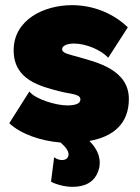

<svg xmlns="http://www.w3.org/2000/svg" viewBox="-20 -547 542 745"><path d="M480 -163C480 -278 352 -306 287 -325C249 -336 221 -340 221 -356C221 -371 244 -378 267 -378C313 -378 371 -354 400 -323L476 -441C419 -496 341 -527 259 -527C150 -527 33 -470 33 -352C33 -236 137 -212 214 -192C253 -182 292 -183 292 -161C292 -144 271 -138 240 -138C199 -138 118 -161 94 -192L16 -69C59 -28 137 0 215 6C235 23 246 39 246 52C246 67 234 74 221 74C211 74 200 71 190 63L178 158C194 167 228 178 262 178C305 178 348 163 363 111C366 102 367 93 367 84C367 56 354 27 327 0C421 -17 480 -68 480 -163Z"/></svg>

Font: Arthouse Owned Black
Style: Regular
Weight: 900
Designer: Jeremy Tribby
Foundry: Tribby Type
Version: Version 1.000;PS 001.000;hotconv 1.0.88;makeotf.lib2.5.64775